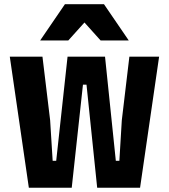

<svg xmlns="http://www.w3.org/2000/svg" viewBox="-20 -878 790 898"><path d="M25.8 -613.1H178.6L214.5 -315.7L226.3 -126H242.9L296 -613.1H471.2L521.7 -126H538.3L549.7 -315.7L585.1 -613.1H724.2L635.1 0H434.5L384.6 -481.9H368L315.5 0H114.9ZM283.7 -858.4H466.3L582.2 -688.7H450.6L328.2 -824.8H421.8L299.4 -688.7H167.8Z"/></svg>

Font: Martian Mono VF sWd Rg
Style: Regular
Weight: 400
Width: 6
Monospace: yes
Designer: Roman Shamin
Foundry: Evil Martians
Version: Version 1.100